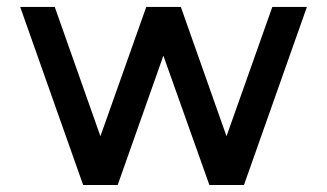

<svg xmlns="http://www.w3.org/2000/svg" viewBox="-20 -528 933 548"><path d="M217.3 0 37.6 -508.3H136.2L266.6 -139.2L397.5 -508.3H496.1L626.5 -139.2L757.3 -508.3H856L676.3 0H577.6L446.3 -369.1L315.9 0Z"/></svg>

Font: Basically A Sans Serif Medium
Style: Regular
Weight: 500
Designer: Hyung-Suk Kim
Foundry: Mental Design
Version: 1.000